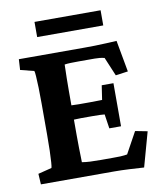

<svg xmlns="http://www.w3.org/2000/svg" viewBox="-82 -794 733 866"><g transform="rotate(-10 284.0 -361.0)"><path d="M507.8 5.9Q480.5 3.9 441.9 2Q403.3 0 372.1 0H36.1L33.2 -48.8L95.7 -64.5Q97.7 -69.3 99.1 -89.8Q100.6 -110.4 101.6 -143.1Q102.5 -175.8 102.5 -214.8V-357.4Q102.5 -398.4 101.6 -431.2Q100.6 -463.9 99.1 -484.4Q97.7 -504.9 95.7 -508.8L33.2 -524.4L36.1 -573.2H336.9Q356.4 -573.2 384.3 -573.7Q412.1 -574.2 439 -575.7Q465.8 -577.1 484.4 -578.1L510.7 -433.6L454.1 -425.8L418 -511.7Q405.3 -514.6 395 -515.6Q384.8 -516.6 373 -516.6H298.8Q280.3 -516.6 263.2 -516.1Q246.1 -515.6 235.4 -513.7Q235.4 -505.9 234.9 -490.2Q234.4 -474.6 233.9 -450.2Q233.4 -425.8 233.4 -392.6V-187.5Q233.4 -156.2 233.9 -131.8Q234.4 -107.4 234.9 -91.3Q235.4 -75.2 235.4 -66.4Q252.9 -63.5 272.5 -62.5Q292 -61.5 321.3 -61.5H373Q398.4 -61.5 410.6 -62Q422.9 -62.5 429.2 -63.5Q435.5 -64.5 442.4 -65.4L496.1 -163.1L551.8 -152.3ZM383.8 -195.3 374 -260.7Q367.2 -261.7 352.5 -262.2Q337.9 -262.7 318.4 -262.7H266.6Q250 -262.7 234.9 -261.7Q219.7 -260.7 211.9 -259.8V-329.1Q219.7 -328.1 234.9 -327.1Q250 -326.2 266.6 -326.2H318.4Q337.9 -326.2 352.5 -326.7Q367.2 -327.1 374 -327.1L383.8 -392.6H437.5V-195.3ZM134.8 -726.6H437.5V-657.2H134.8Z"/></g></svg>

Font: Crimson Pro ExtraLight
Style: Bold
Weight: 700
Version: Version 1.002